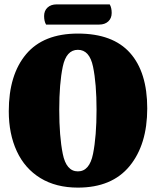

<svg xmlns="http://www.w3.org/2000/svg" viewBox="-20 -833 710 875"><path d="M651 -339Q651 -174 570.5 -76Q490 22 335 22Q235 22 164 -21.5Q93 -65 56.5 -144Q20 -223 20 -326Q20 -492 99 -586Q178 -680 335 -680Q494 -680 572.5 -592Q651 -504 651 -339ZM420 -333Q420 -452 404 -529Q388 -606 335 -606Q282 -606 266 -529Q250 -452 250 -333Q250 -212 266 -132Q282 -52 335 -52Q388 -52 404 -132Q420 -212 420 -333ZM489 -774Q489 -750 473.5 -735.5Q458 -721 432 -721H190Q181 -736 181 -760Q181 -784 196.5 -798.5Q212 -813 238 -813H480Q489 -798 489 -774Z"/></svg>

Font: Sansita ExtraBold
Style: Regular
Weight: 800
Designer: Pablo Cosgaya
Foundry: Omnibus-Type
Version: Version 1.006